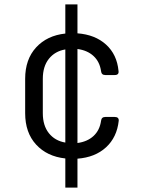

<svg xmlns="http://www.w3.org/2000/svg" viewBox="-20 -710 640 870"><path d="M276 140V8Q193 -1 143.5 -55Q94 -109 94 -197V-353Q94 -441 143.5 -495Q193 -549 276 -558V-690H331V-559Q411 -553 460.5 -508Q510 -463 517 -389Q520 -370 500 -370H457Q440 -370 438 -387Q432 -430 404 -456Q376 -482 331 -488V-62Q376 -68 404 -94Q432 -120 438 -163Q440 -180 457 -180H500Q519 -180 518 -163Q510 -88 460.5 -42.5Q411 3 331 9V140ZM174 -197Q174 -141 201.5 -106.5Q229 -72 276 -64V-486Q229 -478 201.5 -443.5Q174 -409 174 -353Z"/></svg>

Font: Pitagon Sans Mono Light
Style: Regular
Weight: 300
Monospace: yes
Designer: Travis Tran
Foundry: Pitagon
Version: Version 1.001; ttfautohint (v1.8.4.7-5d5b);gftools[0.9.26]